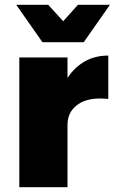

<svg xmlns="http://www.w3.org/2000/svg" viewBox="-20 -785 521 805"><path d="M336 -528C307 -511 282 -488 263 -458V-544H61V0H263V-260C263 -295 275 -322 300 -342C324 -362 357 -372 399 -372C414 -372 426 -371 434 -370V-552C397 -552 365 -544 336 -528ZM307 -765 245 -696 182 -765H48L158 -608H331L441 -765Z"/></svg>

Font: Argentum Sans ExtraBold
Style: Regular
Weight: 800
Designer: Julieta Ulanovsky
Foundry: Julieta Ulanovsky
Version: Version 5.001;February 15, 2019;FontCreator 11.5.0.2425 64-b